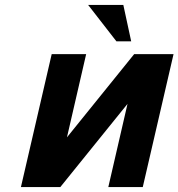

<svg xmlns="http://www.w3.org/2000/svg" viewBox="-20 -760 725 780"><path d="M190 -540H330L252 -202L525 -540H685L560 0H420L498 -338L225 0H65ZM481 -740 513 -592H453L338 -740Z"/></svg>

Font: Miedinger
Style: Bold-Italic
Weight: 700
Italic angle: -13°
Version: Version 001.000